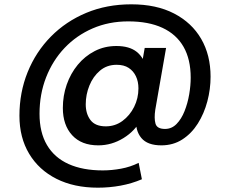

<svg xmlns="http://www.w3.org/2000/svg" viewBox="-20 -666 1065 889"><path d="M610 -118V-150L633 -113Q606 -60 551.5 -26.5Q497 7 435 7Q357 7 314 -40Q271 -87 271 -166Q271 -223 289 -274.5Q307 -326 340 -366Q373 -406 418.5 -429.5Q464 -453 519 -453Q579 -453 613 -426Q647 -399 660 -345L630 -330L650 -444H749L699 -158Q693 -118 700 -93.5Q707 -69 744 -69Q775 -69 797.5 -92Q820 -115 834.5 -151.5Q849 -188 856 -229Q863 -270 863 -306Q863 -391 830 -449Q797 -507 732.5 -537Q668 -567 574 -567Q484 -567 409 -534.5Q334 -502 279 -444Q224 -386 193.5 -308Q163 -230 163 -139Q163 -53 197.5 5.5Q232 64 297.5 93.5Q363 123 456 123Q497 123 540.5 115Q584 107 622 88L637 164Q590 184 538.5 193.5Q487 203 433 203Q323 203 241.5 162Q160 121 115 46Q70 -29 70 -130Q70 -238 108 -332Q146 -426 215.5 -496.5Q285 -567 379.5 -606.5Q474 -646 588 -646Q704 -646 786 -603.5Q868 -561 911.5 -486Q955 -411 955 -311Q955 -253 940 -196.5Q925 -140 896 -94Q867 -48 824.5 -20.5Q782 7 727 7Q663 7 634.5 -27Q606 -61 610 -118ZM520 -366Q475 -366 443 -339Q411 -312 394 -270Q377 -228 377 -183Q377 -139 399 -110Q421 -81 470 -81Q513 -81 547 -106Q581 -131 601 -171Q621 -211 621 -257Q621 -288 609.5 -312.5Q598 -337 576 -351.5Q554 -366 520 -366Z"/></svg>

Font: Parkinsans Medium
Style: Regular
Weight: 500
Designer: Red Stone, Indian Type Foundry
Foundry: Indian Type Foundry
Version: Version 1.000